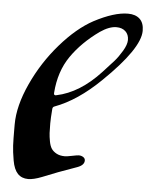

<svg xmlns="http://www.w3.org/2000/svg" viewBox="-60 -919 767 994"><g transform="rotate(5 324.0 -422.0)"><path d="M124 27Q90 27 69.5 5.5Q49 -16 41 -62Q33 -108 31.5 -139Q30 -170 30 -228Q30 -242 30 -249Q30 -345 83.5 -461.5Q137 -578 220.5 -674Q304 -770 389 -816Q493 -871 565 -871Q604 -871 626 -850.5Q648 -830 648 -789Q648 -697 462 -517Q344 -402 227 -359Q218 -356 217 -346Q213 -296 213 -270Q213 -239 214 -220Q215 -201 219.5 -177Q224 -153 233 -139.5Q242 -126 259.5 -116.5Q277 -107 302 -107Q314 -107 340.5 -112.5Q367 -118 375 -118Q388 -118 398 -111.5Q408 -105 408 -94Q408 -70 373 -57Q267 -20 195 10Q152 27 124 27ZM232 -418Q352 -443 459 -559Q497 -600 516.5 -622Q536 -644 556 -677.5Q576 -711 576 -735Q576 -763 558.5 -779.5Q541 -796 511 -796Q474 -796 427 -764Q337 -700 282 -620.5Q227 -541 219 -429Q218 -422 221.5 -419Q225 -416 232 -418Z"/></g></svg>

Font: Joscelyn
Style: Regular
Weight: 400
Designer: Peter S. Baker
Version: Version 1.012